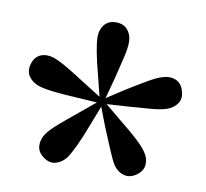

<svg xmlns="http://www.w3.org/2000/svg" viewBox="-57 -891 600 559"><g transform="rotate(10 242.5 -611.5)"><path d="M236.6 -594.2 218.5 -666.8Q208 -706.3 202.6 -734.7Q197.3 -763.2 197.3 -779.2Q197.3 -800.3 209.3 -814.9Q221.4 -829.4 243.1 -829.4Q265.9 -829.4 278 -814.9Q290.2 -800.3 290.2 -779.2Q290.2 -760.3 283.5 -732.6Q276.8 -704.8 267.4 -666.8L247.9 -594.2ZM241.6 -589.1 167.1 -593.9Q125.6 -596.1 97.5 -599.4Q69.3 -602.7 53.8 -608Q33.9 -614.9 23.7 -630.1Q13.4 -645.4 19.6 -667.1Q26.5 -689.6 44.3 -696.5Q62.1 -703.3 83.2 -696.1Q99.4 -690.4 124.3 -675.8Q149.1 -661.2 182.5 -639.5L244.6 -600.5ZM247.6 -591.4 220.7 -522Q206.1 -483.4 193.8 -457.5Q181.6 -431.6 172.4 -418.3Q159.7 -401.6 141.5 -396.4Q123.3 -391.1 104.5 -404.9Q86.2 -418 85.3 -437.2Q84.4 -456.4 96.6 -473.7Q107.1 -488.2 129.1 -507.2Q151.1 -526.2 181.3 -550.8L238.6 -598.2ZM247.6 -598.5 304.8 -550.8Q336.4 -525.7 357.6 -506.2Q378.9 -486.7 388.1 -473Q400.8 -455.6 399.7 -436.8Q398.5 -418 380.9 -404.9Q362.2 -391.1 343.6 -395.6Q325.1 -400.2 312.1 -417.6Q302.7 -432.8 291.7 -459.5Q280.7 -486.3 265.1 -523L238.6 -591.9ZM241.6 -600.5 303.7 -640.8Q338.1 -662.2 363 -676.6Q388 -691.1 403.2 -695.4Q424.1 -702.5 442 -695.6Q459.9 -688.6 466.1 -667.1Q473.5 -645.4 463.3 -629.8Q453 -614.2 432.2 -607Q414.5 -601.2 386.5 -599Q358.4 -596.8 318.8 -593.9L244.6 -589.4Z"/></g></svg>

Font: Noto Serif KR ExtraLight
Style: Regular
Weight: 200
Designer: Ryoko NISHIZUKA 西塚涼子 (kana & ideographs); Frank Grießhammer (Latin, Greek & Cyrillic); Wenlong ZHANG 张文龙 (bopomofo); San
Foundry: Adobe
Version: Version 2.002-H1;hotconv 1.1.0;makeotfexe 2.6.0